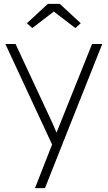

<svg xmlns="http://www.w3.org/2000/svg" viewBox="-20 -749 560 999"><path d="M162 230 251 3 8 -520H61L254 -106Q259 -94 264 -82.5Q269 -71 274 -59Q277 -66 279.5 -72.5Q282 -79 285 -86L459 -520H512L305 0L214 230ZM148 -603 120 -628 229 -729H291L400 -628L372 -603L260 -689Z"/></svg>

Font: Lexend Deca ExtraLight
Style: Regular
Weight: 200
Designer: Bonnie Shaver-Troup, Thomas Jockin
Foundry: Lexend
Version: Version 1.008; ttfautohint (v1.8.4.7-5d5b)